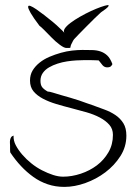

<svg xmlns="http://www.w3.org/2000/svg" viewBox="-20 -732 542 753"><path d="M20.5 -133.8Q19.5 -136.7 19.5 -147Q19.5 -157.2 19.5 -161.1Q19.5 -164.1 19 -170.4Q18.6 -176.8 19.5 -182.6Q20.5 -188.5 23.4 -193.4Q26.4 -198.2 33.2 -200.2Q32.2 -180.7 42 -162.1Q51.8 -143.6 67.4 -125.5Q83 -107.4 103 -91.3Q123 -75.2 145 -64Q167 -52.7 188 -45.9Q209 -39.1 227.5 -39.1Q261.7 -39.1 296.9 -50.8Q332 -62.5 359.9 -83.5Q387.7 -104.5 405.3 -134.8Q422.9 -165 422.9 -203.1Q422.9 -226.6 408.7 -242.7Q394.5 -258.8 371.6 -271Q348.6 -283.2 319.8 -291.5Q291 -299.8 260.3 -307.6Q229.5 -315.4 200.2 -324.2Q170.9 -333 147.9 -345.2Q125 -357.4 111.3 -374Q97.7 -390.6 97.7 -416Q97.7 -438.5 107.9 -455.6Q118.2 -472.7 135.3 -486.3Q152.3 -500 174.3 -509.3Q196.3 -518.6 218.8 -524.9Q241.2 -531.2 263.2 -533.7Q285.2 -536.1 302.7 -536.1Q325.2 -536.1 342.3 -535.6Q359.4 -535.2 374 -530.3Q388.7 -525.4 400.4 -514.6Q412.1 -503.9 420.9 -480.5Q417 -472.7 412.6 -470.2Q408.2 -467.8 400.4 -467.8Q389.6 -467.8 382.3 -476.1Q375 -484.4 367.2 -495.1Q364.3 -495.1 355.5 -495.6Q346.7 -496.1 337.4 -496.1Q328.1 -496.1 319.8 -496.1Q311.5 -496.1 307.6 -496.1Q295.9 -496.1 278.8 -495.1Q261.7 -494.1 242.7 -491.2Q223.6 -488.3 205.6 -482.4Q187.5 -476.6 172.4 -467.8Q157.2 -459 147.9 -445.8Q138.7 -432.6 138.7 -415Q138.7 -399.4 145 -390.6Q151.4 -381.8 167 -373Q173.8 -373 187.5 -368.7Q201.2 -364.3 218.3 -359.4Q235.4 -354.5 254.4 -349.1Q273.4 -343.8 290.5 -337.9Q307.6 -332 320.8 -327.1Q334 -322.3 340.8 -320.3Q364.3 -311.5 388.7 -302.7Q413.1 -293.9 432.6 -280.8Q452.1 -267.6 463.9 -248.5Q475.6 -229.5 475.6 -200.2Q475.6 -156.2 452.1 -119.6Q428.7 -83 393.1 -56.2Q357.4 -29.3 314.9 -14.2Q272.5 1 232.4 1Q197.3 1 167 -9.3Q136.7 -19.5 110.8 -38.1Q85 -56.6 62.5 -80.6Q40 -104.5 20.5 -133.8ZM134.8 -630.9Q110.4 -663.1 100.1 -681.2Q89.8 -699.2 90.3 -705.6Q90.8 -711.9 99.6 -708.5Q108.4 -705.1 122.1 -695.8Q135.7 -686.5 152.8 -673.3Q169.9 -660.2 186.5 -646.5Q203.1 -632.8 215.8 -620.1Q226.6 -610.4 232.4 -603.5Q228.5 -610.4 233.4 -619.1Q240.2 -629.9 256.3 -642.1Q272.5 -654.3 293.9 -666.5Q315.4 -678.7 336.4 -688.5Q357.4 -698.2 375.5 -704.6Q393.6 -710.9 401.4 -711.9Q409.2 -712.9 404.3 -706.1Q399.4 -699.2 376 -683.6Q368.2 -676.8 352.1 -661.1Q335.9 -645.5 319.3 -628.4Q302.7 -611.3 289.1 -597.7Q275.4 -584 270.5 -578.1Q268.6 -576.2 266.6 -572.3L261.7 -562.5Q258.8 -557.6 257.3 -552.2Q255.9 -546.9 255.9 -544.9Q253.9 -543.9 248.5 -543.9Q243.2 -543.9 240.2 -543.9Q231.4 -543.9 214.8 -556.2Q198.2 -568.4 182.6 -584.5Q167 -600.6 153.3 -614.3Q139.6 -627.9 134.8 -630.9Z"/></svg>

Font: The Girl Next Door
Style: Regular
Weight: 400
Designer: Kimberly Geswein
Foundry: Kimberly Geswein
Version: Version 1.002 2010